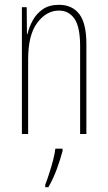

<svg xmlns="http://www.w3.org/2000/svg" viewBox="-20 -557 448 798"><path d="M225 -537Q280 -537 309.5 -498.5Q339 -460 339 -375V0H313V-365Q313 -445 289.5 -479Q266 -513 225 -513Q173 -513 135 -462.5Q97 -412 97 -311V0H71V-527H91L92 -415H94Q101 -445 116.5 -473Q132 -501 158.5 -519Q185 -537 225 -537ZM240 71Q231 105 216 146Q201 187 181 221H168V211Q175 193 184 165.5Q193 138 200.5 109.5Q208 81 210 61H240Z"/></svg>

Font: Noto Sans ExtraCondensed Thin
Style: Regular
Weight: 100
Width: 2
Designer: Monotype Design Team
Foundry: Monotype Imaging Inc.
Version: Version 2.013; ttfautohint (v1.8.4.7-5d5b)